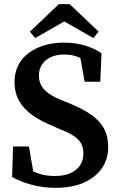

<svg xmlns="http://www.w3.org/2000/svg" viewBox="-20 -886 577 923"><path d="M247 17Q188 17 132 2Q76 -13 38 -35L43 -182H119L146 -26L76 -48V-98Q106 -79 131.5 -66Q157 -53 184 -46.5Q211 -40 245 -40Q288 -40 318.5 -53.5Q349 -67 365 -91.5Q381 -116 381 -148Q381 -177 369.5 -197Q358 -217 334.5 -232.5Q311 -248 273 -263L234 -280Q178 -303 137 -331.5Q96 -360 73 -399Q50 -438 50 -492Q50 -551 80.5 -593Q111 -635 165 -658Q219 -681 289 -681Q343 -681 389 -667Q435 -653 468 -630L462 -493H387L360 -643L431 -617V-565Q394 -595 361.5 -609.5Q329 -624 288 -624Q253 -624 226 -612Q199 -600 183 -577.5Q167 -555 167 -523Q167 -495 179 -474Q191 -453 214.5 -436.5Q238 -420 273 -406L314 -389Q378 -363 419 -334Q460 -305 480 -268Q500 -231 500 -180Q500 -120 469 -76Q438 -32 381.5 -7.5Q325 17 247 17ZM315 -866 454 -734 429 -703 245 -808H333L149 -703L124 -734L263 -866Z"/></svg>

Font: Source Serif 4 18pt SemiBold
Style: Regular
Weight: 600
Designer: Frank Grießhammer
Foundry: Adobe Systems Incorporated
Version: Version 4.004;hotconv 1.0.116;makeotfexe 2.5.65601